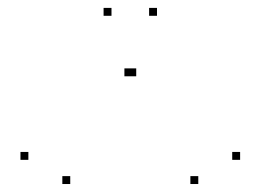

<svg xmlns="http://www.w3.org/2000/svg" viewBox="-20 -795 660 486"><path d="M157.8 -329.2V-349.2H137.8V-329.2ZM314.9 -601.9V-621.9H294.9V-601.9ZM324.8 -601.9V-621.9H304.8V-601.9ZM481.9 -329.2V-349.2H461.9V-329.2ZM587.8 -390.4V-410.4H567.8V-390.4ZM377.4 -755V-775H357.4V-755ZM262.2 -755V-775H242.2V-755ZM51.8 -390.4V-410.4H31.8V-390.4Z"/></svg>

Font: Monaspace Krypton Dots Var
Style: Regular
Weight: 400
Designer: Riley Cran and the Lettermatic Team
Version: Version 1.100 (Monaspace Krypton Dots)